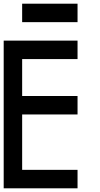

<svg xmlns="http://www.w3.org/2000/svg" viewBox="-20 -1020 540 1040"><path d="M0 0V-800H400V-700H100V-500H400V-400H100V-100H400V0ZM100 -900V-1000H400V-900Z"/></svg>

Font: Galmuri9 Regular
Style: Regular
Weight: 400
Designer: Lee Minseo (quiple)
Version: Version 2.399;hotconv 1.1.1;makeotfexe 2.6.0 DEVELOPMENT